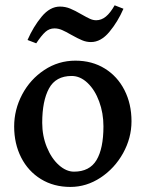

<svg xmlns="http://www.w3.org/2000/svg" viewBox="-20 -701 558 735"><path d="M34.2 -216.8Q34.2 -281.2 64.9 -339.4Q95.7 -397.5 149.7 -433.1Q203.6 -468.8 268.6 -468.8Q332.5 -468.8 381.1 -438.7Q429.7 -408.7 456.5 -356Q483.4 -303.2 483.4 -236.8Q483.4 -172.9 451.2 -114.7Q418.9 -56.6 365 -21Q311 14.6 249.5 14.6Q185.5 14.6 136.7 -15.4Q87.9 -45.4 61 -98.1Q34.2 -150.9 34.2 -216.8ZM141.6 -231Q141.6 -181.2 159.2 -137.9Q176.8 -94.7 205.1 -69.3Q233.4 -43.9 263.2 -43.9Q322.8 -43.9 349.4 -88.1Q376 -132.3 376 -217.3Q376 -268.1 359.6 -312.5Q343.3 -356.9 315.2 -383.5Q287.1 -410.2 254.4 -410.2Q193.4 -410.2 167.5 -362.3Q141.6 -314.5 141.6 -231ZM253.4 -567.4Q231.4 -580.1 217.3 -586.2Q203.1 -592.3 188.5 -592.3Q168.9 -592.3 153.8 -578.9Q138.7 -565.4 118.7 -535.2L85.4 -547.9Q107.4 -598.6 139.4 -637.2Q171.4 -675.8 209.5 -675.8Q230 -675.8 248.5 -668.2Q267.1 -660.6 292 -646Q312.5 -634.3 324.5 -628.9Q336.4 -623.5 348.1 -623.5Q368.2 -623.5 385.3 -637.5Q402.3 -651.4 418.9 -680.7L452.6 -667.5Q430.7 -617.2 398.4 -578.6Q366.2 -540 328.1 -540Q310.5 -540 294.2 -546.9Q277.8 -553.7 253.4 -567.4Z"/></svg>

Font: David Libre Medium
Style: Regular
Weight: 500
Version: Version 1.000